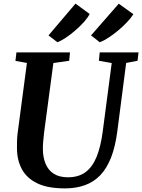

<svg xmlns="http://www.w3.org/2000/svg" viewBox="-20 -1033 787 1063"><path d="M678.5 -684.5 629.5 -306Q618.5 -221 594.8 -160.5Q571 -100 534.8 -62.5Q498.5 -25 449.5 -7.5Q400.5 10 340 10Q244 10 186 -18.2Q128 -46.5 101.2 -96.2Q74.5 -146 74 -210Q74 -229 74.2 -249.2Q74.5 -269.5 77 -291L129 -684.5L65.5 -696L71 -743H367.5L363 -696.5L275.5 -684L224.5 -302Q221 -274 219 -249Q217 -224 217.5 -205Q218 -161 232.5 -126Q247 -91 277.5 -71.2Q308 -51.5 356.5 -51.5Q415 -51.5 453.5 -80Q492 -108.5 515 -165.2Q538 -222 549 -307L598.5 -684L527.5 -696.5L532 -743H747L741.5 -696.5ZM248.5 -837 398 -1013 476.5 -955.5Q466 -935 444.8 -911.2Q423.5 -887.5 397.2 -864.8Q371 -842 344.8 -824.5Q318.5 -807 298 -799ZM484 -837 637.5 -1012.5 718.5 -954.5Q706 -934.5 683.8 -910.8Q661.5 -887 634.5 -864.5Q607.5 -842 580.8 -824.5Q554 -807 532.5 -799Z"/></svg>

Font: Merriweather 28pt
Style: Bold Italic
Weight: 700
Italic angle: -7.8°
Version: Version 2.101